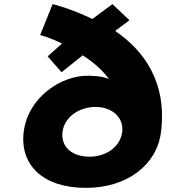

<svg xmlns="http://www.w3.org/2000/svg" viewBox="-20 -895 832 930"><path d="M94.8 -256C75.4 -98 185.6 15 396 15C597.8 15 740.6 -98 760 -256C789.7 -498 676.5 -651 537.7 -745L607 -797L524.6 -875L427.4 -803C317.5 -856 234.8 -875 234.8 -875L174.4 -725C174.4 -725 221.1 -714 280.4 -684L210.8 -622L278.3 -545L380.4 -627C427.6 -597 473.7 -559 507.9 -512C474.7 -528 417.9 -528 400.9 -528C276.2 -528 115.5 -424 94.8 -256ZM282.8 -256C291.6 -327 361.8 -377 442.9 -377C520.3 -377 577.4 -329 572.6 -261L572 -256C563.4 -186 496.8 -136 413.3 -136C326.2 -136 274.2 -186 282.8 -256Z"/></svg>

Font: Hussar
Style: BdSuprExtOblOne
Weight: 700
Foundry: Cannot Into Space Fonts
Version: Version 2.00